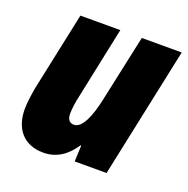

<svg xmlns="http://www.w3.org/2000/svg" viewBox="-106 -653 748 764"><g transform="rotate(20 268.5 -271.5)"><path d="M155 10C210 10 252 -18 285 -68H288L285 0H420L537 -553H368L308 -274C291 -191 265 -136 232 -136C212 -136 203 -149 203 -173C203 -193 207 -222 213 -248L277 -553H108L37 -218C32 -188 27 -155 27 -128C27 -47 70 10 155 10Z"/></g></svg>

Font: Noto Sans Condensed Black
Style: Italic
Weight: 900
Width: 3
Italic angle: -12°
Designer: Monotype Design Team
Foundry: Monotype Imaging Inc.
Version: Version 2.013